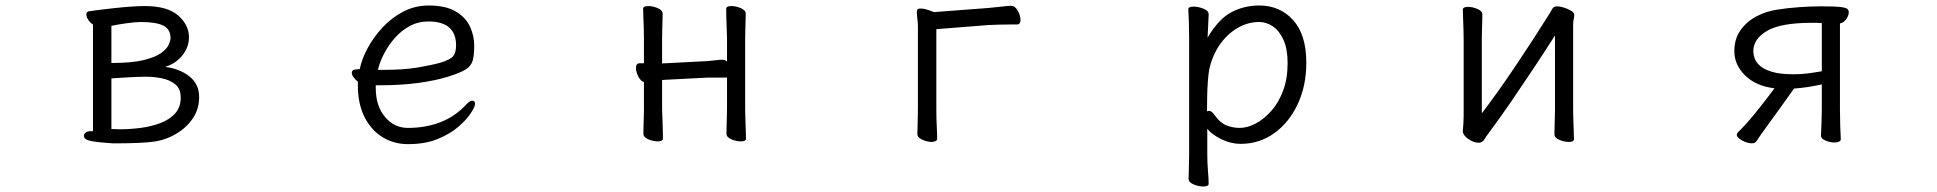

<svg xmlns="http://www.w3.org/2000/svg" viewBox="-20 -506 7040 698"><path d="M388 15Q340 12 312.5 7Q285 2 285 -12Q285 -19 291.5 -24Q298 -29 309 -29H318V-417Q309 -422 301.5 -433Q294 -444 294 -453Q294 -464 304 -465Q315 -467 340 -470Q365 -473 396 -476.5Q427 -480 456.5 -482Q486 -484 506 -484Q589 -484 628 -449.5Q667 -415 667 -371Q667 -334 642.5 -304Q618 -274 580 -263Q634 -256 669 -228Q704 -200 704 -153Q704 -110 681.5 -76.5Q659 -43 623 -21Q587 1 546 8Q519 12 482.5 13.5Q446 15 416 15ZM385 -277Q459 -277 502 -287.5Q545 -298 566 -313.5Q587 -329 593.5 -344Q600 -359 600 -367Q600 -400 573.5 -413Q547 -426 492 -426Q473 -426 440.5 -421.5Q408 -417 385 -412ZM505 -227Q482 -227 448 -225Q414 -223 385 -221V-37Q392 -37 399.5 -36.5Q407 -36 415 -36Q452 -36 491 -41Q530 -46 563 -58.5Q596 -71 616.5 -93.5Q637 -116 637 -151Q637 -184 616.5 -200Q596 -216 567.5 -221.5Q539 -227 515 -227Z M1346 -196V-186Q1346 -121 1379.5 -81Q1413 -41 1463 -41Q1527 -41 1580.5 -61.5Q1634 -82 1674 -125Q1681 -133 1687 -136.5Q1693 -140 1697 -140Q1707 -140 1707 -128Q1707 -119 1692.5 -96Q1678 -73 1648 -46.5Q1618 -20 1572 -1Q1526 18 1463 18Q1412 18 1370.5 -7.5Q1329 -33 1305 -81Q1281 -129 1281 -195V-209Q1272 -216 1265.5 -225Q1259 -234 1259 -241Q1259 -254 1278 -254Q1279 -254 1283 -254.5Q1287 -255 1288 -255Q1295 -291 1316.5 -331Q1338 -371 1371 -406.5Q1404 -442 1446.5 -464Q1489 -486 1538 -486Q1600 -486 1636.5 -464.5Q1673 -443 1688.5 -409.5Q1704 -376 1704 -340Q1704 -306 1698.5 -286Q1693 -266 1673 -253.5Q1653 -241 1608 -227Q1563 -213 1500.5 -204.5Q1438 -196 1359 -196ZM1374 -252Q1448 -252 1498 -260.5Q1548 -269 1581 -278Q1617 -289 1627.5 -302Q1638 -315 1638 -341Q1638 -428 1537 -428Q1500 -428 1469 -411Q1438 -394 1414.5 -367Q1391 -340 1375.5 -309.5Q1360 -279 1354 -252Z M2623 -224H2554L2400 -216Q2397 -216 2393.5 -215.5Q2390 -215 2387 -215V-108Q2387 -102 2388 -81Q2389 -60 2389.5 -37Q2390 -14 2390 -2Q2390 8 2371 8Q2355 8 2337 0.5Q2319 -7 2319 -20Q2319 -28 2319.5 -46.5Q2320 -65 2320.5 -83Q2321 -101 2321 -108V-208Q2309 -211 2300.5 -228Q2292 -245 2292 -258Q2292 -276 2305 -276H2321V-367Q2321 -377 2320.5 -398Q2320 -419 2319 -441Q2318 -463 2318 -474Q2318 -484 2337 -484Q2353 -484 2371 -476.5Q2389 -469 2389 -456Q2389 -448 2388.5 -431.5Q2388 -415 2387.5 -397Q2387 -379 2387 -367V-275Q2390 -276 2393.5 -276Q2397 -276 2399 -276L2553 -284Q2568 -285 2582.5 -287Q2597 -289 2607 -289Q2616 -289 2623 -282V-367Q2623 -377 2622 -398Q2621 -419 2620.5 -441Q2620 -463 2620 -474Q2620 -484 2639 -484Q2655 -484 2673 -476.5Q2691 -469 2691 -456Q2691 -448 2690.5 -431.5Q2690 -415 2689.5 -397Q2689 -379 2689 -367V-108Q2689 -102 2689.5 -81Q2690 -60 2691 -37Q2692 -14 2692 -2Q2692 8 2673 8Q2657 8 2639 0.5Q2621 -7 2621 -20Q2621 -28 2621.5 -46.5Q2622 -65 2622.5 -83Q2623 -101 2623 -108Z M3317 -380Q3317 -396 3317 -410.5Q3317 -425 3315 -437Q3314 -446 3313.5 -451.5Q3313 -457 3313 -461Q3313 -468 3315.5 -471.5Q3318 -475 3326 -475Q3339 -475 3356.5 -469Q3374 -463 3375 -462L3573 -477Q3596 -479 3621.5 -482Q3647 -485 3656 -485Q3670 -485 3680 -467Q3690 -449 3690 -434Q3690 -417 3677 -417Q3671 -417 3653.5 -417Q3636 -417 3614.5 -416.5Q3593 -416 3574 -415L3384 -400V-107Q3384 -76 3385.5 -47Q3387 -18 3387 -1Q3387 4 3381 7Q3375 10 3367 10Q3351 10 3333 2Q3315 -6 3315 -19Q3315 -31 3316 -56.5Q3317 -82 3317 -108Z M4303 -368Q4303 -399 4302 -427Q4301 -455 4300 -472Q4300 -482 4319 -482Q4336 -482 4355 -474.5Q4374 -467 4374 -454Q4374 -448 4373 -432Q4372 -416 4371.5 -398.5Q4371 -381 4370 -369Q4410 -437 4456.5 -461.5Q4503 -486 4558 -486Q4633 -486 4681 -433Q4729 -380 4729 -278Q4729 -194 4697.5 -127Q4666 -60 4612 -21.5Q4558 17 4490 17Q4455 17 4420 0Q4385 -17 4369 -38V56Q4369 87 4371.5 116Q4374 145 4374 162Q4374 172 4354 172Q4338 172 4319.5 164.5Q4301 157 4301 144Q4301 132 4302 106.5Q4303 81 4303 55ZM4368 -101Q4372 -103 4375 -103Q4386 -103 4396 -87Q4416 -59 4439 -50Q4462 -41 4487 -41Q4514 -41 4544 -56.5Q4574 -72 4601 -102Q4628 -132 4644.5 -176Q4661 -220 4661 -276Q4661 -328 4646 -361Q4631 -394 4607.5 -410Q4584 -426 4558 -426Q4516 -426 4478.5 -404Q4441 -382 4414 -343Q4387 -304 4376 -253Q4373 -237 4371 -209Q4369 -181 4368.5 -152Q4368 -123 4368 -101Z M5633 -377Q5600 -325 5559.5 -264Q5519 -203 5477 -141.5Q5435 -80 5394 -25Q5384 -12 5376.5 0.5Q5369 13 5356 13Q5337 13 5317.5 -1Q5298 -15 5298 -29V-31Q5299 -40 5300 -57Q5301 -74 5301 -86V-364Q5301 -374 5300.5 -395Q5300 -416 5299 -438Q5298 -460 5298 -471Q5298 -481 5317 -481Q5333 -481 5351 -473.5Q5369 -466 5369 -453Q5369 -445 5368.5 -428.5Q5368 -412 5367.5 -394Q5367 -376 5367 -364V-94Q5425 -170 5488.5 -264.5Q5552 -359 5613 -456Q5618 -464 5623 -473.5Q5628 -483 5641 -483Q5651 -483 5665.5 -478.5Q5680 -474 5691.5 -467Q5703 -460 5703 -452Q5703 -442 5701 -435.5Q5699 -429 5699 -415V-106Q5699 -100 5699.5 -79Q5700 -58 5701 -35Q5702 -12 5702 0Q5702 10 5683 10Q5667 10 5649 2.5Q5631 -5 5631 -18Q5631 -26 5631.5 -44.5Q5632 -63 5632.5 -81Q5633 -99 5633 -106Z M6600 -13Q6601 -35 6602 -63Q6603 -91 6603 -106V-199Q6569 -192 6548 -189Q6527 -186 6502 -184Q6474 -144 6449.5 -110.5Q6425 -77 6402 -45Q6393 -33 6383 -18.5Q6373 -4 6365 8Q6361 15 6348 15Q6332 15 6313 4.5Q6294 -6 6294 -16Q6294 -21 6298 -25Q6310 -36 6331.5 -60Q6353 -84 6379 -117Q6405 -150 6431 -185Q6364 -193 6324.5 -231.5Q6285 -270 6285 -320Q6285 -364 6307 -395.5Q6329 -427 6364.5 -446Q6400 -465 6441 -471Q6478 -477 6521.5 -480Q6565 -483 6599 -483Q6650 -483 6671 -480.5Q6692 -478 6696.5 -473Q6701 -468 6701 -461Q6701 -449 6691 -435.5Q6681 -422 6669 -421V-106Q6669 -81 6670 -49Q6671 -17 6672 0Q6672 6 6665.5 9Q6659 12 6649 12Q6633 12 6616.5 5Q6600 -2 6600 -12ZM6603 -422Q6593 -423 6583.5 -423Q6574 -423 6565 -423Q6453 -423 6403.5 -393.5Q6354 -364 6354 -320Q6354 -309 6358.5 -295Q6363 -281 6377.5 -267.5Q6392 -254 6421.5 -245Q6451 -236 6502 -236Q6527 -236 6551 -239Q6575 -242 6603 -247Z"/></svg>

Font: Moon Stars Kai HW
Style: Regular
Weight: 400
Designer: GuiWonder
Version: Version 1.101